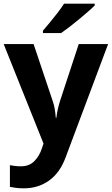

<svg xmlns="http://www.w3.org/2000/svg" viewBox="-20 -786 609 1046"><path d="M0 -546H163L266 -239Q274 -217 278 -193.5Q282 -170 284 -144H287Q290 -170 295.5 -193.5Q301 -217 308 -239L409 -546H569L338 70Q307 155 247.5 197.5Q188 240 110 240Q85 240 66.5 237.5Q48 235 34 232V114Q45 116 60.5 118Q76 120 93 120Q140 120 167.5 91.5Q195 63 208 23L217 -4ZM496 -756Q482 -742 459 -722Q436 -702 409.5 -680Q383 -658 357.5 -638.5Q332 -619 313 -606H214V-619Q230 -638 251.5 -663.5Q273 -689 294 -716.5Q315 -744 329 -766H496Z"/></svg>

Font: Noto Sans Tai Tham
Style: Regular
Weight: 400
Designer: Monotype Design Team 2013. Revised by David WIlliams 2020
Foundry: Monotype Imaging Inc.
Version: Version 2.002